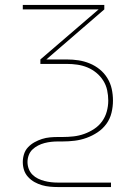

<svg xmlns="http://www.w3.org/2000/svg" viewBox="-20 -540 540 775"><path d="M214 215Q198 215 181.5 213.5Q165 212 149.5 207.5Q134 203 119.5 195Q105 187 93.5 174.5Q82 162 77 146.5Q72 131 72 114Q72 98 77 82Q82 66 93.5 54Q105 42 119.5 34Q134 26 149.5 21Q165 16 181.5 14.5Q198 13 214 13H232Q255 13 277 10.5Q299 8 320 0.5Q341 -7 360 -19.5Q379 -32 392 -50Q405 -68 411 -90Q417 -112 417 -134Q417 -155 412.5 -176Q408 -197 396.5 -215Q385 -233 368.5 -246.5Q352 -260 332.5 -268Q313 -276 292 -279Q271 -282 250 -282H143V-300L378 -502H72V-520H401V-502L167 -300H250Q274 -300 297 -296.5Q320 -293 342 -284Q364 -275 382.5 -260Q401 -245 413.5 -224.5Q426 -204 431 -181Q436 -158 436 -134Q436 -109 430 -84.5Q424 -60 409.5 -40Q395 -20 374 -6Q353 8 329.5 16.5Q306 25 281.5 28Q257 31 232 31H214Q200 31 186.5 32.5Q173 34 159.5 37.5Q146 41 133.5 47.5Q121 54 111 63.5Q101 73 96 86.5Q91 100 91 114Q91 128 96 141.5Q101 155 111 165Q121 175 133.5 181Q146 187 159.5 190.5Q173 194 186.5 195.5Q200 197 214 197H428V215Z"/></svg>

Font: Iosevka SS18 Thin
Style: Regular
Weight: 100
Monospace: yes
Designer: Belleve Invis
Foundry: Belleve Invis
Version: Version 25.1.1; ttfautohint (v1.8.4)